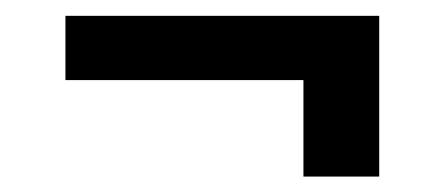

<svg xmlns="http://www.w3.org/2000/svg" viewBox="-20 -403 565 245"><path d="M463.9 -177.7H367.2V-300.8H63.5V-382.8H463.9Z"/></svg>

Font: Pretendard JP Medium
Style: Regular
Weight: 500
Designer: Base glyphs from Inter by Rasmus Andersson; Hangeul glyphs from Noto Sans CJK(Source Han Sans) by Jang Soo-young and Kan
Foundry: Kil Hyung-jin
Version: Version 1.309